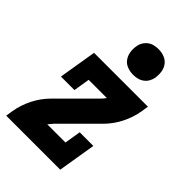

<svg xmlns="http://www.w3.org/2000/svg" viewBox="-227 -862 955 955"><g transform="rotate(45 250.0 -385.0)"><path d="M286 -225 244 -259 189 -305 276 -392Q282 -398 287 -404Q292 -410 296 -416H168L154 -330H59L92 -530H471L465 -492Q457 -443 433.5 -396Q410 -349 373 -312ZM4 0 10 -38Q18 -87 41.5 -134Q65 -181 102 -218L189 -305L286 -225L199 -138Q194 -132 189 -126Q184 -120 179 -114H307L321 -200H417L384 0ZM306 -590Q285 -590 265 -597.5Q245 -605 233 -621.5Q221 -638 217.5 -659Q214 -680 218 -702Q220 -717 228 -730.5Q236 -744 248.5 -753.5Q261 -763 276.5 -766.5Q292 -770 306 -770Q328 -770 347.5 -762.5Q367 -755 379.5 -738.5Q392 -722 395 -701Q398 -680 395 -658Q392 -643 384.5 -629.5Q377 -616 364 -606.5Q351 -597 336 -593.5Q321 -590 306 -590Z"/></g></svg>

Font: Iosevka Curly Slab HvObl
Style: Regular
Weight: 900
Italic angle: -9°
Monospace: yes
Designer: Belleve Invis
Foundry: Belleve Invis
Version: Version 11.1.0; ttfautohint (v1.8.3)